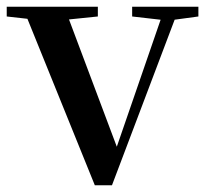

<svg xmlns="http://www.w3.org/2000/svg" viewBox="-29 -547 614 571"><path d="M253 4 38 -527H162L328 -85H309L314 -98L462 -527H505L304 4ZM-9 -498V-527H262V-498L155 -487H89ZM364 -498V-527H561V-498L480 -487H460Z"/></svg>

Font: Noto Serif TC ExtraLight SemiBold
Style: Regular
Weight: 600
Version: Version 2.003-H1;hotconv 1.1.1;makeotfexe 2.6.0